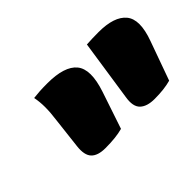

<svg xmlns="http://www.w3.org/2000/svg" viewBox="-54 -949 713 713"><g transform="rotate(-45 303.0 -592.5)"><path d="M282 -441Q246 -431 191 -431Q151 -431 133.5 -449.5Q116 -468 121 -511L135 -632Q140 -669 140 -697Q140 -725 135 -750Q152 -752 167.5 -753Q183 -754 208 -754Q298 -754 329.5 -715.5Q361 -677 331 -587ZM535 -441Q499 -431 449 -431Q409 -431 390 -449.5Q371 -468 378 -511L414 -752Q430 -753 444 -753.5Q458 -754 477 -754Q559 -754 590 -716.5Q621 -679 590 -594Z"/></g></svg>

Font: Recursive Mn Csl St XBk
Style: Italic
Weight: 1000
Italic angle: -15°
Monospace: yes
Version: Version 1.079;hotconv 1.0.112;makeotfexe 2.5.65598; ttfautoh